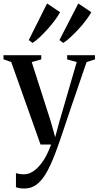

<svg xmlns="http://www.w3.org/2000/svg" viewBox="-29 -829 564 1101"><path d="M110 252Q93.5 252 81.2 249.8Q69 247.5 62.5 244V163.5Q70 166.5 82.5 168.5Q95 170.5 107.5 170.5Q134.5 170.5 158 155.5Q181.5 140.5 201.8 116Q222 91.5 237.5 61.2Q253 31 264 0H203.5L35.5 -473L-9 -489V-512.5H207.5V-488.5L153 -473L261 -136L287.5 -42.5L312 -133L411 -473L356 -488.5V-512.5H515.5V-488.5L467.5 -473Q446 -409.5 423.5 -344.8Q401 -280 380.8 -220Q360.5 -160 343.8 -110.2Q327 -60.5 315.8 -27.2Q304.5 6 300.5 16Q272 96.5 244.2 148.8Q216.5 201 184.5 226.5Q152.5 252 110 252ZM333 -583 312 -599.5 420 -809 494.5 -759Q483 -738 464 -712.8Q445 -687.5 422 -662.5Q399 -637.5 376.2 -616.5Q353.5 -595.5 334 -583ZM157 -583 136 -599.5 241 -809 315.5 -759Q304 -737.5 285.2 -712.2Q266.5 -687 244.2 -662.2Q222 -637.5 199.8 -616.5Q177.5 -595.5 158 -583Z"/></svg>

Font: Merriweather 120pt Medium
Style: Regular
Weight: 500
Version: Version 2.100